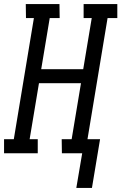

<svg xmlns="http://www.w3.org/2000/svg" viewBox="-57 -755 598 946"><path d="M319 171 348 0H248L247 -69H296L342 -345H135L89 -69H129V0H-37V-69H11L110 -666H71L70 -735H236L237 -666H188L146 -414H353L395 -666H355V-735H521V-666H473L374 -69H436L396 171Z"/></svg>

Font: Iosevka QP
Style: Italic
Weight: 400
Italic angle: -9°
Designer: Belleve Invis
Foundry: Belleve Invis
Version: Version 20.0.0; ttfautohint (v1.8.4)